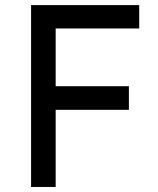

<svg xmlns="http://www.w3.org/2000/svg" viewBox="-20 -743 629 763"><path d="M533.2 -722.7V-629.9H201.2V-400.4H492.2V-306.6H201.2V0H103.5V-722.7Z"/></svg>

Font: Josefin Sans CFJ
Style: Regular
Weight: 400
Designer: Santiago Orozco
Foundry: Typemade
Version: Version 2.000